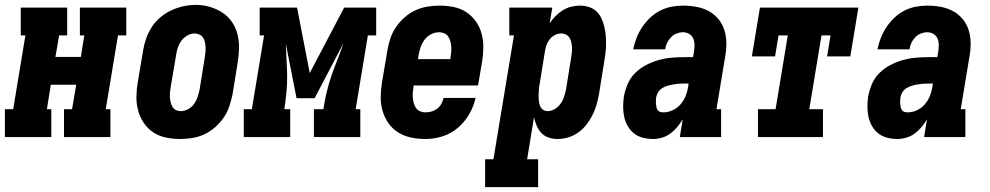

<svg xmlns="http://www.w3.org/2000/svg" viewBox="-31 -561 4051 786"><path d="M-11 0V-114H23L73 -416H54V-530H244V-416H211L196 -328H300L314 -416H296V-530H486V-416H452L402 -114H421V0H231V-114H264L281 -214H177L161 -114H179V0Z M706 8Q677 8 648 2Q619 -4 596 -19.5Q573 -35 557.5 -58Q542 -81 534.5 -108.5Q527 -136 527.5 -165.5Q528 -195 533 -225L555 -355Q559 -380 567.5 -404Q576 -428 590.5 -450.5Q605 -473 626 -490.5Q647 -508 671 -519Q695 -530 720 -535.5Q745 -541 770 -541Q800 -541 827.5 -533Q855 -525 878.5 -510Q902 -495 918 -472Q934 -449 941 -421.5Q948 -394 947.5 -364.5Q947 -335 942 -305L921 -175Q916 -151 908 -126.5Q900 -102 885 -80Q870 -58 849.5 -40Q829 -22 805 -11Q781 0 756 4Q731 8 706 8ZM709 -106Q724 -106 739 -114Q754 -122 763.5 -135.5Q773 -149 778 -164Q783 -179 786 -194L807 -324Q809 -335 810 -346Q811 -357 810.5 -367.5Q810 -378 808 -388Q806 -398 800.5 -406.5Q795 -415 785.5 -419.5Q776 -424 765 -424Q750 -424 735.5 -415.5Q721 -407 711.5 -394Q702 -381 697 -366Q692 -351 690 -336L668 -206Q666 -195 665 -184.5Q664 -174 664.5 -163.5Q665 -153 667.5 -143Q670 -133 675 -124Q680 -115 689 -110.5Q698 -106 709 -106Z M967 0V-114H1000L1050 -416H1032V-530H1185L1237 -262L1378 -530H1509V-416H1475L1425 -114H1444V0H1254V-114H1293Q1298 -149 1306 -182.5Q1314 -216 1325.5 -250Q1337 -284 1350.5 -317Q1364 -350 1375 -384L1257 -159H1183L1139 -382Q1140 -349 1142 -315.5Q1144 -282 1144.5 -249Q1145 -216 1141.5 -182Q1138 -148 1133 -114H1157V0Z M1710 8Q1680 8 1651.5 2Q1623 -4 1599 -19Q1575 -34 1559 -57Q1543 -80 1535 -107.5Q1527 -135 1527.5 -165Q1528 -195 1533 -225L1555 -355Q1559 -379 1567 -403.5Q1575 -428 1590 -450Q1605 -472 1625.5 -490Q1646 -508 1670 -519Q1694 -530 1719.5 -534Q1745 -538 1769 -538Q1799 -538 1827.5 -532Q1856 -526 1879 -510.5Q1902 -495 1918 -472Q1934 -449 1941 -421.5Q1948 -394 1947.5 -364.5Q1947 -335 1942 -305L1926 -211H1662V-207Q1660 -195 1659 -183.5Q1658 -172 1659 -160.5Q1660 -149 1663 -138.5Q1666 -128 1672 -119Q1678 -110 1688.5 -105.5Q1699 -101 1710 -101Q1723 -101 1735.5 -104.5Q1748 -108 1758.5 -116Q1769 -124 1775.5 -135.5Q1782 -147 1785 -160H1916Q1908 -125 1889.5 -93Q1871 -61 1842.5 -37Q1814 -13 1779.5 -2.5Q1745 8 1710 8ZM1680 -319H1813V-323Q1815 -335 1816 -346.5Q1817 -358 1816.5 -369Q1816 -380 1813 -391Q1810 -402 1804 -411Q1798 -420 1788 -424.5Q1778 -429 1767 -429Q1750 -429 1734 -421Q1718 -413 1707.5 -399Q1697 -385 1691.5 -369Q1686 -353 1683 -337Z M1955 205V91H1989L2073 -416H2054V-530H2230L2219 -465Q2229 -481 2243 -495Q2257 -509 2273 -519Q2289 -529 2307.5 -533.5Q2326 -538 2344 -538Q2362 -538 2379.5 -532.5Q2397 -527 2410 -515Q2423 -503 2430.5 -487Q2438 -471 2442.5 -453.5Q2447 -436 2448.5 -417.5Q2450 -399 2450 -380.5Q2450 -362 2447.5 -343Q2445 -324 2442 -305L2421 -175Q2417 -154 2411 -132.5Q2405 -111 2394.5 -90Q2384 -69 2369.5 -50.5Q2355 -32 2336 -18.5Q2317 -5 2295 1.5Q2273 8 2251 8Q2232 8 2214.5 2Q2197 -4 2185 -17Q2173 -30 2166 -46.5Q2159 -63 2155 -81L2127 91H2172V205ZM2210 -106Q2226 -106 2240 -114.5Q2254 -123 2263.5 -136Q2273 -149 2278 -164Q2283 -179 2286 -194L2307 -324Q2309 -335 2310 -345.5Q2311 -356 2310.5 -366.5Q2310 -377 2308 -387Q2306 -397 2301 -405.5Q2296 -414 2287 -419Q2278 -424 2267 -424Q2254 -424 2241.5 -418Q2229 -412 2220 -401Q2211 -390 2206.5 -377.5Q2202 -365 2200 -352L2179 -222Q2177 -213 2176 -204.5Q2175 -196 2174.5 -187Q2174 -178 2174 -169.5Q2174 -161 2174.5 -152.5Q2175 -144 2177 -136Q2179 -128 2183 -121Q2187 -114 2194.5 -110Q2202 -106 2210 -106Z M2643 8Q2622 8 2601.5 3Q2581 -2 2565 -14.5Q2549 -27 2539 -44.5Q2529 -62 2524.5 -82Q2520 -102 2520 -123.5Q2520 -145 2523 -166Q2528 -192 2538.5 -217Q2549 -242 2568.5 -261.5Q2588 -281 2612.5 -294Q2637 -307 2663 -314.5Q2689 -322 2715 -324.5Q2741 -327 2767 -327H2806L2810 -349Q2812 -363 2812 -377Q2812 -391 2807 -403Q2802 -415 2790.5 -422Q2779 -429 2765 -429Q2752 -429 2739 -424Q2726 -419 2716 -408.5Q2706 -398 2700 -385.5Q2694 -373 2692 -359H2561Q2566 -383 2575 -406Q2584 -429 2598 -450Q2612 -471 2630.5 -488.5Q2649 -506 2671.5 -517.5Q2694 -529 2718 -533.5Q2742 -538 2765 -538Q2793 -538 2820 -533Q2847 -528 2869.5 -516Q2892 -504 2909 -484Q2926 -464 2934 -439Q2942 -414 2942.5 -386.5Q2943 -359 2938 -331L2902 -114H2921V0H2752L2764 -73Q2754 -56 2741.5 -41Q2729 -26 2713.5 -14.5Q2698 -3 2679.5 2.5Q2661 8 2643 8ZM2685 -101Q2704 -101 2722.5 -109.5Q2741 -118 2754.5 -133.5Q2768 -149 2775.5 -167.5Q2783 -186 2786 -205L2788 -219H2767Q2756 -219 2745 -218Q2734 -217 2723 -215Q2712 -213 2700.5 -209.5Q2689 -206 2679 -199.5Q2669 -193 2663 -183Q2657 -173 2655 -162Q2654 -155 2654 -148Q2654 -141 2654.5 -134.5Q2655 -128 2656.5 -121.5Q2658 -115 2661.5 -110Q2665 -105 2671.5 -103Q2678 -101 2685 -101Z M3072 0V-114H3144L3194 -416H3156L3142 -330H3047L3080 -530H3483L3450 -330H3355L3369 -416H3332L3282 -114H3338V0Z M3643 8Q3622 8 3601.5 3Q3581 -2 3565 -14.5Q3549 -27 3539 -44.5Q3529 -62 3524.5 -82Q3520 -102 3520 -123.5Q3520 -145 3523 -166Q3528 -192 3538.5 -217Q3549 -242 3568.5 -261.5Q3588 -281 3612.5 -294Q3637 -307 3663 -314.5Q3689 -322 3715 -324.5Q3741 -327 3767 -327H3806L3810 -349Q3812 -363 3812 -377Q3812 -391 3807 -403Q3802 -415 3790.5 -422Q3779 -429 3765 -429Q3752 -429 3739 -424Q3726 -419 3716 -408.5Q3706 -398 3700 -385.5Q3694 -373 3692 -359H3561Q3566 -383 3575 -406Q3584 -429 3598 -450Q3612 -471 3630.5 -488.5Q3649 -506 3671.5 -517.5Q3694 -529 3718 -533.5Q3742 -538 3765 -538Q3793 -538 3820 -533Q3847 -528 3869.5 -516Q3892 -504 3909 -484Q3926 -464 3934 -439Q3942 -414 3942.5 -386.5Q3943 -359 3938 -331L3902 -114H3921V0H3752L3764 -73Q3754 -56 3741.5 -41Q3729 -26 3713.5 -14.5Q3698 -3 3679.5 2.5Q3661 8 3643 8ZM3685 -101Q3704 -101 3722.5 -109.5Q3741 -118 3754.5 -133.5Q3768 -149 3775.5 -167.5Q3783 -186 3786 -205L3788 -219H3767Q3756 -219 3745 -218Q3734 -217 3723 -215Q3712 -213 3700.5 -209.5Q3689 -206 3679 -199.5Q3669 -193 3663 -183Q3657 -173 3655 -162Q3654 -155 3654 -148Q3654 -141 3654.5 -134.5Q3655 -128 3656.5 -121.5Q3658 -115 3661.5 -110Q3665 -105 3671.5 -103Q3678 -101 3685 -101Z"/></svg>

Font: Iosevka Slab Heavy Oblique
Style: Regular
Weight: 900
Italic angle: -9°
Monospace: yes
Designer: Belleve Invis
Foundry: Belleve Invis
Version: Version 11.1.1; ttfautohint (v1.8.3)